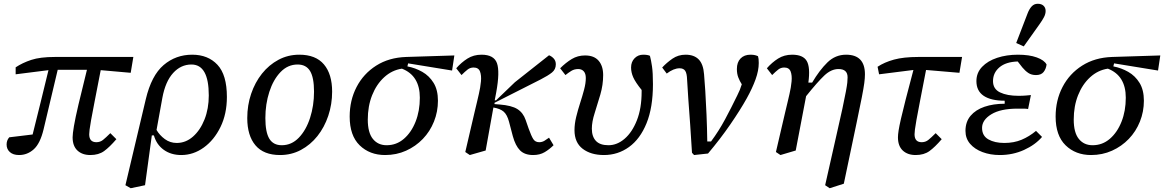

<svg xmlns="http://www.w3.org/2000/svg" viewBox="-20 -810 6172 1018"><path d="M63 -416V-453Q99 -477 146 -492.5Q193 -508 271 -508H687L673 -424L514 -438Q494 -334 481.5 -271Q469 -208 463 -173.5Q457 -139 455 -123Q453 -107 453 -98Q453 -56 491 -56Q511 -56 526 -68Q541 -80 565 -104L597 -72Q561 -30 532 -9Q503 12 459 12Q416 12 390.5 -12Q365 -36 365 -82Q365 -100 372 -141.5Q379 -183 396 -255.5Q413 -328 441 -440H286Q267 -361 248.5 -282Q230 -203 211 -124Q193 -49 159 -18.5Q125 12 81 12Q50 12 32.5 -3.5Q15 -19 15 -44Q15 -66 29 -82Q61 -86 91.5 -89.5Q122 -93 153 -97Q175 -183 195.5 -268Q216 -353 237 -438Z M841 -292 810 -121Q826 -93 854 -72.5Q882 -52 917 -52Q965 -52 1003.5 -86Q1042 -120 1064.5 -177Q1087 -234 1087 -304Q1087 -468 995 -468Q939 -468 898 -423Q857 -378 841 -292ZM673 188 645 172 753 -284Q783 -410 847.5 -465Q912 -520 999 -520Q1083 -520 1133 -466.5Q1183 -413 1183 -296Q1183 -206 1149 -136.5Q1115 -67 1060 -27.5Q1005 12 941 12Q887 12 848.5 -15.5Q810 -43 796 -92H785L749 172Z M1465 12Q1378 12 1334.5 -39.5Q1291 -91 1291 -184Q1291 -252 1311.5 -312.5Q1332 -373 1369 -419.5Q1406 -466 1456.5 -493Q1507 -520 1567 -520Q1654 -520 1697.5 -468.5Q1741 -417 1741 -324Q1741 -257 1720.5 -196Q1700 -135 1663 -88.5Q1626 -42 1575.5 -15Q1525 12 1465 12ZM1474 -40Q1526 -40 1564.5 -80Q1603 -120 1624 -185Q1645 -250 1645 -324Q1645 -399 1624 -433.5Q1603 -468 1558 -468Q1506 -468 1467.5 -428Q1429 -388 1408 -323Q1387 -258 1387 -184Q1387 -109 1408 -74.5Q1429 -40 1474 -40Z M2022 12Q1940 12 1887 -39.5Q1834 -91 1834 -192Q1834 -278 1870.5 -348.5Q1907 -419 1974.5 -462Q2042 -505 2134 -508L2389 -516L2377 -436L2144 -474L2140 -458Q2182 -450 2219 -429Q2256 -408 2279 -370.5Q2302 -333 2302 -276Q2302 -218 2281 -165.5Q2260 -113 2222 -73.5Q2184 -34 2133 -11Q2082 12 2022 12ZM1930 -176Q1930 -107 1957 -73.5Q1984 -40 2030 -40Q2082 -40 2121.5 -74Q2161 -108 2183.5 -165Q2206 -222 2206 -292Q2206 -409 2111 -446Q2058 -438 2017 -400.5Q1976 -363 1953 -305Q1930 -247 1930 -176Z M2447 -4Q2465 -82 2477 -133Q2489 -184 2496.5 -216.5Q2504 -249 2509.5 -271Q2515 -293 2519 -312Q2527 -346 2530 -378Q2533 -410 2525 -431Q2517 -452 2491 -452Q2473 -452 2459 -441Q2445 -430 2427 -412L2399 -448Q2426 -479 2458.5 -499.5Q2491 -520 2533 -520Q2599 -520 2615 -475Q2631 -430 2611 -320L2603 -278H2610L2710 -374L2891 -517Q2906 -511 2916.5 -499Q2927 -487 2927 -469Q2927 -442 2906.5 -425.5Q2886 -409 2847 -389L2602 -265V-258L2628 -256Q2693 -251 2723.5 -231.5Q2754 -212 2767 -174L2783 -128Q2797 -89 2807.5 -72.5Q2818 -56 2839 -56Q2854 -56 2866.5 -63.5Q2879 -71 2891 -80L2915 -40Q2893 -18 2867.5 -3Q2842 12 2807 12Q2762 12 2737.5 -12.5Q2713 -37 2699 -88L2679 -164Q2669 -202 2650.5 -218Q2632 -234 2596 -240L2555 -12L2471 12Z M3182 12Q3113 12 3069.5 -21Q3026 -54 3026 -120Q3026 -153 3035 -190Q3044 -227 3056 -264Q3068 -301 3077 -335Q3086 -369 3086 -396Q3086 -420 3075 -432Q3064 -444 3046 -444Q3025 -444 3009 -434Q2993 -424 2978 -412L2950 -448Q2980 -478 3011.5 -497Q3043 -516 3082 -516Q3130 -516 3154 -488Q3178 -460 3178 -412Q3178 -360 3163 -308.5Q3148 -257 3133 -210.5Q3118 -164 3118 -128Q3118 -86 3139.5 -63Q3161 -40 3206 -40Q3252 -40 3292 -74.5Q3332 -109 3357 -172.5Q3382 -236 3382 -324Q3382 -326 3382 -328.5Q3382 -331 3382 -333Q3349 -374 3337.5 -400Q3326 -426 3326 -452Q3326 -482 3344.5 -501Q3363 -520 3390 -520Q3414 -520 3426 -514Q3432 -492 3437 -458Q3442 -424 3442 -364Q3442 -240 3408 -156.5Q3374 -73 3315 -30.5Q3256 12 3182 12Z M3649 0Q3645 -74 3639.5 -148Q3634 -222 3629.5 -285Q3625 -348 3623 -388Q3622 -421 3613 -434.5Q3604 -448 3583 -448Q3552 -448 3515 -420L3491 -452Q3515 -478 3545.5 -499Q3576 -520 3615 -520Q3660 -520 3684.5 -495Q3709 -470 3713 -416Q3716 -384 3719.5 -328Q3723 -272 3726 -202.5Q3729 -133 3730 -60H3750Q3791 -115 3824.5 -177.5Q3858 -240 3889 -304Q3904 -333 3913 -363Q3902 -380 3894.5 -399.5Q3887 -419 3887 -444Q3887 -480 3906.5 -500Q3926 -520 3959 -520Q3974 -520 3983.5 -517.5Q3993 -515 3999 -512Q4001 -506 4002 -497.5Q4003 -489 4003 -476Q4003 -436 3986 -389Q3969 -342 3939 -288Q3905 -227 3852 -150Q3799 -73 3734 4L3660 12Z M4094 -4Q4112 -82 4124 -133Q4136 -184 4143.5 -216.5Q4151 -249 4156.5 -271Q4162 -293 4166 -312Q4174 -346 4177 -378Q4180 -410 4172 -431Q4164 -452 4138 -452Q4120 -452 4106 -441Q4092 -430 4074 -412L4046 -448Q4073 -479 4105.5 -499.5Q4138 -520 4180 -520Q4238 -520 4257.5 -486.5Q4277 -453 4266 -372H4286Q4325 -438 4367 -479Q4409 -520 4466 -520Q4566 -520 4566 -416Q4566 -396 4562.5 -369.5Q4559 -343 4549.5 -294.5Q4540 -246 4522 -160L4454 164L4379 188L4355 172L4411 -76Q4434 -175 4446.5 -234Q4459 -293 4465 -325Q4471 -357 4472.5 -372.5Q4474 -388 4474 -400Q4474 -444 4426 -444Q4387 -444 4350.5 -409.5Q4314 -375 4254 -300L4199 -12L4118 12Z M4641 -416 4633 -456Q4669 -480 4720 -494Q4771 -508 4849 -508H5081L5067 -424L4890 -439Q4870 -335 4857.5 -271.5Q4845 -208 4839 -173.5Q4833 -139 4831 -123Q4829 -107 4829 -98Q4829 -56 4867 -56Q4887 -56 4902 -68Q4917 -80 4941 -104L4973 -72Q4937 -30 4908 -9Q4879 12 4835 12Q4792 12 4766.5 -12Q4741 -36 4741 -82Q4741 -96 4744.5 -118.5Q4748 -141 4757 -180.5Q4766 -220 4782 -282.5Q4798 -345 4823 -439Z M5281 12Q5231 12 5189.5 -3.5Q5148 -19 5123.5 -47.5Q5099 -76 5099 -116Q5099 -164 5126 -196Q5153 -228 5200 -244Q5247 -260 5307 -260V-276Q5234 -276 5195.5 -302Q5157 -328 5157 -380Q5157 -424 5187 -455.5Q5217 -487 5267 -503.5Q5317 -520 5377 -520Q5437 -520 5477 -505.5Q5517 -491 5529 -468Q5526 -444 5513 -428Q5500 -412 5473 -412Q5449 -412 5432.5 -423Q5416 -434 5401 -452L5376 -484Q5313 -482 5279 -453Q5245 -424 5245 -380Q5245 -338 5282.5 -320Q5320 -302 5380 -302Q5404 -302 5419.5 -303.5Q5435 -305 5446 -306L5431 -232Q5421 -234 5407 -234Q5393 -234 5375 -234Q5285 -234 5236 -204Q5187 -174 5187 -132Q5187 -90 5220.5 -71Q5254 -52 5305 -52Q5356 -52 5396.5 -69Q5437 -86 5473 -116L5505 -84Q5469 -42 5409.5 -15Q5350 12 5281 12ZM5368 -582Q5383 -621 5398 -660Q5413 -699 5428 -738Q5437 -762 5450 -776Q5463 -790 5482 -790Q5502 -790 5513 -779.5Q5524 -769 5524 -752Q5524 -736 5515.5 -719.5Q5507 -703 5492 -682Q5471 -653 5450 -623Q5429 -593 5408 -564Z M5765 12Q5683 12 5630 -39.5Q5577 -91 5577 -192Q5577 -278 5613.5 -348.5Q5650 -419 5717.5 -462Q5785 -505 5877 -508L6132 -516L6120 -436L5887 -474L5883 -458Q5925 -450 5962 -429Q5999 -408 6022 -370.5Q6045 -333 6045 -276Q6045 -218 6024 -165.5Q6003 -113 5965 -73.5Q5927 -34 5876 -11Q5825 12 5765 12ZM5673 -176Q5673 -107 5700 -73.5Q5727 -40 5773 -40Q5825 -40 5864.5 -74Q5904 -108 5926.5 -165Q5949 -222 5949 -292Q5949 -409 5854 -446Q5801 -438 5760 -400.5Q5719 -363 5696 -305Q5673 -247 5673 -176Z"/></svg>

Font: Source Serif 4 Caption
Style: Italic
Weight: 400
Italic angle: -12°
Designer: Frank Grießhammer
Foundry: Adobe Systems Incorporated
Version: Version 4.004;hotconv 1.0.117;makeotfexe 2.5.65602